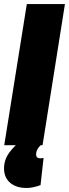

<svg xmlns="http://www.w3.org/2000/svg" viewBox="-33 -720 342 952"><path d="M-12 0 100 -700H289L178 0ZM75 -24 180 -8Q166 0 156 15Q146 30 146 46Q146 65 167 65Q172 65 177 64Q182 63 183 63L168 198Q151 204 134 208Q117 212 99 212Q47 212 17 186Q-13 160 -13 115Q-13 73 12.5 37.5Q38 2 75 -24Z"/></svg>

Font: Georama SemiCondensed Black
Style: Italic
Weight: 900
Width: 4
Italic angle: -9°
Designer: Jean-Baptiste Levee
Foundry: Production Type
Version: Version 1.000